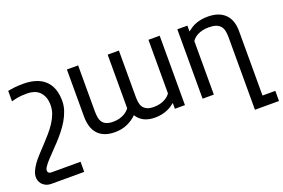

<svg xmlns="http://www.w3.org/2000/svg" viewBox="-96 -839 1984 1348"><g transform="rotate(-20 896.0 -165.0)"><path d="M362.8 -323.2Q362.8 -286.6 351.1 -251.7Q339.4 -216.8 320.1 -183.8Q300.8 -150.9 276.4 -120.4Q252 -89.8 226.3 -62.3Q200.7 -34.7 176.5 -10Q152.3 14.6 133.5 35.4Q114.7 56.2 103.5 73.2Q92.3 90.3 93.3 102.5Q94.2 112.8 100.8 117.9Q107.4 123 117.2 123H337.4V198.7H89.8Q72.3 198.7 57.4 192.9Q42.5 187 31.2 177.2Q20 167.5 13.4 154.1Q6.8 140.6 5.4 126Q3.4 101.6 13.9 76.4Q24.4 51.3 43 25.6Q61.5 0 86.2 -26.6Q110.8 -53.2 136.7 -80.8Q162.6 -108.4 187.5 -137.2Q212.4 -166 232.2 -196Q252 -226.1 263.9 -257.8Q275.9 -289.6 275.9 -323.2Q275.9 -359.9 265.1 -385.3Q254.4 -410.6 236.8 -426.5Q219.2 -442.4 196.3 -449.2Q173.3 -456.1 149.4 -456.1Q127.4 -456.1 111.6 -455.1Q95.7 -454.1 82.3 -451.9Q68.8 -449.7 56.6 -446.8Q44.4 -443.8 30.3 -440.4V-518.6Q50.3 -522.5 78.6 -525.9Q106.9 -529.3 145.5 -529.3Q195.3 -529.3 235.6 -517.1Q275.9 -504.9 304.2 -479.5Q332.5 -454.1 347.7 -415.3Q362.8 -376.5 362.8 -323.2Z M1086.9 0V-43.5Q1075.7 -34.2 1061.3 -24.4Q1046.9 -14.6 1028.1 -6.8Q1009.3 1 986.6 5.9Q963.9 10.7 936.5 10.7Q888.2 10.7 854.2 -6.6Q820.3 -23.9 801.3 -56.2Q770.5 -25.9 729.5 -7.6Q688.5 10.7 636.7 10.7Q592.8 10.7 561 -2Q529.3 -14.6 508.8 -37.8Q488.3 -61 478.5 -94Q468.8 -127 468.8 -167.5V-518.6H552.7V-175.3Q552.7 -148.4 556.9 -127.4Q561 -106.4 571.8 -92Q582.5 -77.6 601.3 -70.1Q620.1 -62.5 649.9 -62.5Q676.8 -62.5 697.3 -68.4Q717.8 -74.2 732.9 -82.8Q748 -91.3 758.1 -100.8Q768.1 -110.4 773.4 -118.2V-518.6H857.4V-175.3Q857.4 -152.3 860.4 -132.1Q863.3 -111.8 873.5 -96.2Q883.8 -80.6 903.1 -71.5Q922.4 -62.5 954.6 -62.5Q977.1 -62.5 996.3 -66.9Q1015.6 -71.3 1031.2 -79.1Q1046.9 -86.9 1058.8 -96.9Q1070.8 -106.9 1078.1 -118.2V-518.6H1162.1V0Z M1369.1 -518.6V-475.1Q1384.3 -487.3 1400.4 -497.6Q1416.5 -507.8 1435.3 -514.6Q1454.1 -521.5 1476.1 -525.4Q1498 -529.3 1524.4 -529.3Q1607.4 -529.3 1652.1 -485.4Q1696.8 -441.4 1696.8 -358.4V123H1792.5V198.7H1612.8V-343.3Q1612.8 -371.6 1607.9 -392.6Q1603 -413.6 1590.6 -427.7Q1578.1 -441.9 1557.1 -449Q1536.1 -456.1 1504.4 -456.1Q1477.1 -456.1 1456.5 -450.9Q1436 -445.8 1420.7 -437.7Q1405.3 -429.7 1394.8 -419.7Q1384.3 -409.7 1377.9 -400.4V0H1293.9V-518.6Z"/></g></svg>

Font: Arian AMU
Style: Regular
Weight: 400
Designer: Ruben Hakobyan (Tarumian)
Foundry: Ruben Hakobyan (Tarumian)
Version: Version 4.003